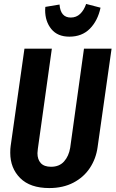

<svg xmlns="http://www.w3.org/2000/svg" viewBox="-20 -939 586 974"><path d="M475 -192Q467 -134 436 -87Q405 -40 352.5 -12.5Q300 15 230 15Q133 15 82.5 -35.5Q32 -86 32 -164Q32 -186 34 -198L104 -692H243L172 -184Q170 -168 170 -162Q170 -130 187 -111.5Q204 -93 239 -93Q281 -93 305 -120Q329 -147 336 -189L406 -692H546ZM209 -888 210 -904 282 -916Q287 -850 339 -850Q367 -850 386.5 -868.5Q406 -887 417 -919L490 -900Q476 -834 436 -793.5Q396 -753 332 -753Q272 -753 240.5 -791.5Q209 -830 209 -888Z"/></svg>

Font: Fira Sans Compressed SemiBold
Style: Italic
Weight: 600
Width: 1
Italic angle: -8°
Designer: bBox Type GmbH & Carrois Corporate GbR & Edenspiekermann AG
Foundry: bBox Type GmbH & Carrois Corporate GbR & Edenspiekermann AG
Version: Version 4.301